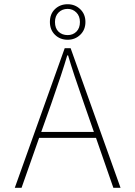

<svg xmlns="http://www.w3.org/2000/svg" viewBox="-20 -888 640 908"><path d="M222 -396 175 -264H424L378 -396Q325 -547 302 -626H298Q275 -547 222 -396ZM50 0 286 -660H314L550 0H516L434 -236H165L82 0ZM300 -700Q264 -700 240 -723.5Q216 -747 216 -784Q216 -822 240 -845Q264 -868 300 -868Q335 -868 359.5 -844.5Q384 -821 384 -784Q384 -747 359.5 -723.5Q335 -700 300 -700ZM300 -722Q325 -722 341.5 -738.5Q358 -755 358 -784Q358 -812 341 -829Q324 -846 300 -846Q274 -846 257 -829Q240 -812 240 -784Q240 -754 257 -738Q274 -722 300 -722Z"/></svg>

Font: TypoPRO Source Code Pro
Style: Regular
Weight: 200
Monospace: yes
Designer: Paul D. Hunt, Teo Tuominen
Foundry: Adobe Systems Incorporated
Version: Version 2.010;PS 1.0;hotconv 1.0.84;makeotf.lib2.5.63406